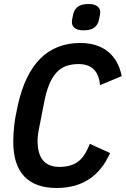

<svg xmlns="http://www.w3.org/2000/svg" viewBox="-20 -924 626 956"><path d="M262 12Q155 12 100.5 -46Q46 -104 46 -219Q46 -253 50.5 -296.5Q55 -340 69 -401Q138 -710 380 -710Q464 -710 517 -667.5Q570 -625 586 -545L478 -500Q469 -605 371 -605Q335 -605 307.5 -594.5Q280 -584 259.5 -561Q239 -538 224 -501Q209 -464 199 -410L177 -298Q167 -251 167 -223Q167 -93 276 -93Q334 -93 369 -119.5Q404 -146 427 -208L528 -162Q451 12 262 12ZM395 -773Q366 -773 352 -784.5Q338 -796 338 -813Q338 -820 340 -831.5Q342 -843 345 -855Q351 -879 369 -891.5Q387 -904 422 -904Q451 -904 465 -892.5Q479 -881 479 -864Q479 -857 477 -845.5Q475 -834 472 -822Q466 -798 448 -785.5Q430 -773 395 -773Z"/></svg>

Font: IBM Plex Sans Cond SmBld
Style: Italic
Weight: 600
Width: 3
Italic angle: -11°
Designer: Mike Abbink, Paul van der Laan, Pieter van Rosmalen
Foundry: Bold Monday
Version: Version 1.3